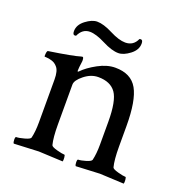

<svg xmlns="http://www.w3.org/2000/svg" viewBox="-109 -677 748 779"><g transform="rotate(20 265.0 -287.5)"><path d="M314.5 -427.7Q382.8 -427.7 410.2 -378.9Q437.5 -330.1 437.5 -220.7V-131.8Q437.5 -75.2 445.3 -44.9Q447.3 -38.1 470.7 -31.7Q494.1 -25.4 503.9 -25.4Q506.8 -25.4 507.8 -13.7Q508.8 -2 506.8 2.9Q409.2 -2 402.3 -2Q400.4 -2 299.8 2.9Q295.9 -1 295.9 -13.2Q295.9 -25.4 299.8 -25.4Q311.5 -25.4 332.5 -31.7Q353.5 -38.1 355.5 -44.9Q362.3 -73.2 362.3 -113.3V-210.9Q362.3 -301.8 338.9 -335Q315.4 -368.2 262.7 -368.2Q231.4 -368.2 202.6 -345.2Q173.8 -322.3 173.8 -303.7V-131.8Q173.8 -75.2 181.6 -44.9Q183.6 -38.1 207 -31.7Q230.5 -25.4 240.2 -25.4Q243.2 -25.4 244.1 -13.7Q245.1 -2 243.2 2.9Q145.5 -2 138.7 -2Q132.8 -2 32.2 2.9Q28.3 -1 28.3 -13.2Q28.3 -25.4 32.2 -25.4Q43.9 -25.4 66.9 -31.7Q89.8 -38.1 91.8 -44.9Q98.6 -73.2 98.6 -113.3V-297.9Q98.6 -335.9 85 -350.6Q75.2 -362.3 61 -366.7Q46.9 -371.1 37.6 -371.1Q28.3 -371.1 28.3 -373Q28.3 -396.5 34.2 -397.5Q137.7 -413.1 168.9 -422.9Q169.9 -422.9 171.9 -423.3Q173.8 -423.8 173.8 -423.8Q177.7 -423.8 178.7 -415.5Q179.7 -407.2 178.7 -403.3Q174.8 -376 174.8 -364.3Q174.8 -360.4 176.8 -360.4Q177.7 -360.4 179.7 -362.3Q202.1 -385.7 240.7 -406.7Q279.3 -427.7 314.5 -427.7ZM316.4 -537.1Q351.6 -537.1 366.2 -570.3Q368.2 -571.3 372.1 -571.3Q380.9 -571.3 380.9 -555.7Q380.9 -528.3 354 -507.8Q327.1 -487.3 304.7 -487.3Q276.4 -487.3 235.4 -508.3Q194.3 -529.3 168 -529.3Q135.7 -529.3 120.1 -495.1Q118.2 -494.1 114.3 -494.1Q105.5 -494.1 105.5 -509.8Q105.5 -537.1 132.3 -557.6Q159.2 -578.1 181.6 -578.1Q209 -578.1 249 -557.6Q289.1 -537.1 316.4 -537.1Z"/></g></svg>

Font: Crimson Text
Style: Regular
Weight: 400
Version: Version 0.13